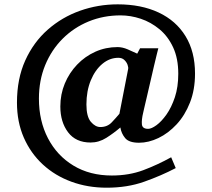

<svg xmlns="http://www.w3.org/2000/svg" viewBox="-20 -707 976 884"><path d="M877.9 -368.2Q877.9 -293.9 854.7 -234.9Q831.5 -175.8 793.2 -134.5Q754.9 -93.3 709.5 -71.5Q664.1 -49.8 620.1 -49.8Q574.2 -49.8 556.4 -71Q538.6 -92.3 534.2 -120.1Q503.4 -93.8 469.5 -72.3Q435.5 -50.8 397 -50.8Q329.1 -50.8 293.5 -97.9Q257.8 -145 257.8 -216.8Q257.8 -272.9 278.3 -322.3Q298.8 -371.6 335 -409.4Q371.1 -447.3 418.9 -468.8Q466.8 -490.2 521 -490.2Q543.9 -490.2 568.1 -479.7Q592.3 -469.2 611.8 -460L625 -484.9H709Q707.5 -480 701.9 -456.8Q696.3 -433.6 688.2 -399.7Q680.2 -365.7 671.9 -329.1Q663.6 -292.5 656 -260.5Q648.4 -228.5 643.8 -208.3Q639.2 -188 639.2 -188Q631.3 -155.3 633.3 -134.5Q635.3 -113.8 662.1 -113.8Q677.2 -113.8 700.4 -130.6Q723.6 -147.5 746.6 -179.9Q769.5 -212.4 785.2 -259.5Q800.8 -306.6 800.8 -367.2Q800.8 -438 777.1 -489Q753.4 -540 714.1 -572.5Q674.8 -605 628.2 -620.6Q581.5 -636.2 535.2 -636.2Q456.5 -636.2 388.2 -608.2Q319.8 -580.1 268.3 -528.6Q216.8 -477.1 188 -407Q159.2 -336.9 159.2 -252.9Q159.2 -150.4 200.9 -70.3Q242.7 9.8 318.1 55.4Q393.6 101.1 495.1 101.1Q573.7 101.1 639.2 76.7Q704.6 52.2 768.1 17.1L789.1 66.9Q721.7 102.1 644 129.6Q566.4 157.2 471.2 157.2Q383.8 157.2 308.6 129.6Q233.4 102.1 177.2 50.3Q121.1 -1.5 89.6 -73.5Q58.1 -145.5 58.1 -234.9Q58.1 -344.2 96.2 -428.5Q134.3 -512.7 199.7 -570.3Q265.1 -627.9 348.4 -657.5Q431.6 -687 522 -687Q630.4 -687 710.4 -649.4Q790.5 -611.8 834.2 -540.5Q877.9 -469.2 877.9 -368.2ZM569.8 -388.2Q571.8 -396 567.4 -408.4Q563 -420.9 552.5 -430.9Q542 -440.9 524.9 -440.9Q484.9 -440.9 451.4 -413.1Q418 -385.3 397.9 -336.7Q377.9 -288.1 377.9 -226.1Q377.9 -169.9 398.4 -146Q418.9 -122.1 441.9 -122.1Q474.1 -122.1 494.4 -143.6Q514.6 -165 529.8 -183.1Z"/></svg>

Font: Charis
Style: Bold Italic
Weight: 700
Italic angle: -11°
Designer: Walt Agee, Miriam Martin, Annie Olsen, Victor Gaultney, Lorna Priest, Alan Ward, Bob Hallissy, Martin Hosken, Sharon Cor
Foundry: SIL Global
Version: Version 7.000